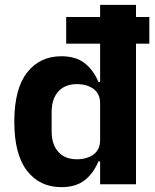

<svg xmlns="http://www.w3.org/2000/svg" viewBox="-20 -760 640 792"><path d="M393 -94H386Q365 -44 328.5 -16Q292 12 233 12Q144 12 91.5 -55.5Q39 -123 39 -258Q39 -393 91.5 -460.5Q144 -528 233 -528Q292 -528 328.5 -500Q365 -472 386 -422H393V-580H253V-690H393V-740H541V-690H596V-580H541V0H393ZM393 -182V-334Q393 -373 366 -393Q339 -413 297 -413Q248 -413 220.5 -382.5Q193 -352 193 -298V-218Q193 -164 220.5 -133.5Q248 -103 297 -103Q339 -103 366 -123Q393 -143 393 -182Z"/></svg>

Font: iA Writer Quattro V
Style: Regular
Weight: 400
Designer: Mike Abbink, Paul van der Laan, Pieter van Rosmalen, Oliver Reichenstein
Foundry: Information Architects Inc.
Version: Version 2.000